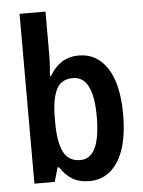

<svg xmlns="http://www.w3.org/2000/svg" viewBox="-54 -803 636 856"><g transform="rotate(-5 264.0 -375.0)"><path d="M182 -566Q182 -545 180.5 -521Q179 -497 177 -472H182Q204 -511 236.5 -531.5Q269 -552 313 -552Q394 -552 440.5 -480Q487 -408 487 -272Q487 -137 440.5 -63.5Q394 10 312 10Q268 10 237 -8Q206 -26 182 -63H175L157 0H66V-760H182ZM278 -454Q223 -454 202.5 -409Q182 -364 182 -284V-264Q182 -175 204.5 -131Q227 -87 280 -87Q369 -87 369 -274Q369 -454 278 -454Z"/></g></svg>

Font: Noto Sans Devanagari Condensed SemiBold
Style: Regular
Weight: 600
Width: 3
Designer: Jelle Bosma - Monotype Design Team
Foundry: Monotype Imaging Inc.
Version: Version 2.004; ttfautohint (v1.8.4.7-5d5b)